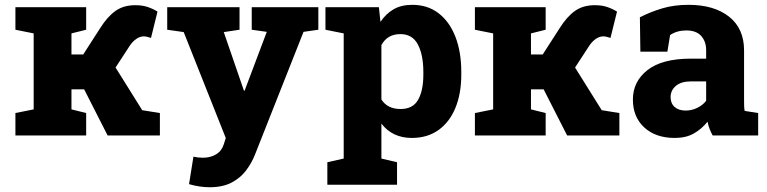

<svg xmlns="http://www.w3.org/2000/svg" viewBox="-20 -558 3158 791"><path d="M43.5 0V-92.3L118.7 -107.4V-420.4L43.5 -435.5V-528.3H335V-435.5L274.4 -420.4V-333.5H322.8L392.6 -441.9Q422.4 -489.3 455.6 -512.9Q488.8 -536.6 537.6 -536.6Q566.4 -536.6 588.1 -529.3Q609.9 -522 628.9 -510.3L602.1 -401.9Q582.5 -408.2 572.8 -408.2Q556.6 -408.2 541.3 -397.5Q525.9 -386.7 514.6 -369.6L456.1 -279.8L565.9 -104L638.7 -92.3V0H423.3L326.7 -189.9H274.4V-107.4L335 -92.3V0Z M843.3 213.4Q803.2 213.4 758.8 200.7L776.9 87.4Q794.9 91.8 815.9 91.8Q846.7 91.8 869.9 78.1Q893.1 64.5 901.9 36.6L910.2 10.7L736.8 -425.8L668.9 -435.5V-528.3H966.8V-435.5L901.9 -425.8L979 -201.7L984.9 -184.6H987.8L1079.1 -426.8L1017.1 -435.5V-528.3H1291.5V-435.5L1230.5 -426.8L1030.8 78.1Q1016.6 114.3 993.2 145Q969.7 175.8 933.3 194.6Q897 213.4 843.3 213.4Z M1328.6 203.1V110.4L1396 95.2V-420.4L1320.8 -435.5V-528.3H1541L1547.4 -467.8Q1569.8 -501.5 1601.6 -519.8Q1633.3 -538.1 1678.7 -538.1Q1741.7 -538.1 1786.9 -503.4Q1832 -468.8 1856.2 -406.5Q1880.4 -344.2 1880.4 -261.2V-251Q1880.4 -172.4 1856.2 -113.5Q1832 -54.7 1786.4 -22.2Q1740.7 10.3 1676.8 10.3Q1596.7 10.3 1551.3 -48.8V95.2L1615.7 110.4V203.1ZM1630.4 -108.9Q1681.2 -108.9 1702.6 -147Q1724.1 -185.1 1724.1 -251V-261.2Q1724.1 -331.5 1701.7 -374.5Q1679.2 -417.5 1629.4 -417.5Q1575.7 -417.5 1551.3 -372.1V-148.4Q1575.7 -108.9 1630.4 -108.9Z M1936.5 0V-92.3L2011.7 -107.4V-420.4L1936.5 -435.5V-528.3H2228V-435.5L2167.5 -420.4V-333.5H2215.8L2285.6 -441.9Q2315.4 -489.3 2348.6 -512.9Q2381.8 -536.6 2430.7 -536.6Q2459.5 -536.6 2481.2 -529.3Q2502.9 -522 2522 -510.3L2495.1 -401.9Q2475.6 -408.2 2465.8 -408.2Q2449.7 -408.2 2434.3 -397.5Q2418.9 -386.7 2407.7 -369.6L2349.1 -279.8L2459 -104L2531.7 -92.3V0H2316.4L2219.7 -189.9H2167.5V-107.4L2228 -92.3V0Z M2759.8 10.3Q2681.6 10.3 2634.5 -32.7Q2587.4 -75.7 2587.4 -147.9Q2587.4 -222.2 2647.5 -269.3Q2707.5 -316.4 2826.2 -316.4H2889.2V-351.6Q2889.2 -386.7 2868.9 -409.7Q2848.6 -432.6 2807.1 -432.6Q2769 -432.6 2740.7 -413.6L2729.5 -345.2H2618.2L2616.2 -486.8Q2659.2 -508.8 2707.8 -523.4Q2756.3 -538.1 2816.4 -538.1Q2921.9 -538.1 2983.6 -489.3Q3045.4 -440.4 3045.4 -350.1V-143.1Q3045.4 -131.8 3045.7 -121.6Q3045.9 -111.3 3047.9 -101.1L3103.5 -92.3V0H2916Q2909.7 -11.2 2903.6 -26.4Q2897.5 -41.5 2895 -56.6Q2870.1 -25.9 2837.9 -7.8Q2805.7 10.3 2759.8 10.3ZM2804.7 -102.5Q2829.1 -102.5 2851.8 -113.3Q2874.5 -124 2889.2 -142.6V-222.7H2827.1Q2786.1 -222.7 2764.4 -204.1Q2742.7 -185.5 2742.7 -158.2Q2742.7 -131.8 2759.5 -117.2Q2776.4 -102.5 2804.7 -102.5Z"/></svg>

Font: Roboto Slab ExtraBold
Style: Regular
Weight: 800
Designer: Google
Version: Version 2.001; ttfautohint (v1.8.3)